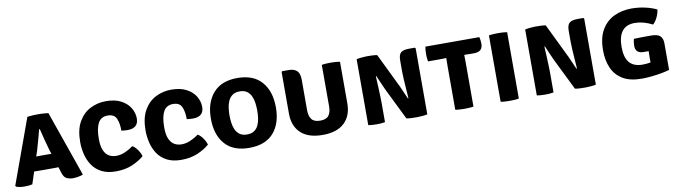

<svg xmlns="http://www.w3.org/2000/svg" viewBox="-32 -1060 5544 1569"><g transform="rotate(-10 2740.0 -275.0)"><path d="M211.5 -100Q203.5 -100 194.8 -100.2Q186 -100.5 178 -101L145 0Q131 3.5 114.8 5Q98.5 6.5 81 6.5Q61.5 6.5 42.2 3.8Q23 1 11 -4.5L5.5 -12.5L201 -550.5Q225 -554 248.2 -555Q271.5 -556 291 -556Q308.5 -556 329.2 -555Q350 -554 375.5 -550.5L565.5 -7Q548.5 0.5 523 4.5Q497.5 8.5 481.5 8.5Q455 8.5 430.8 -1.8Q406.5 -12 394 -54.5L379.5 -101Q371 -100.5 362.2 -100.2Q353.5 -100 345.5 -100ZM231 -263.5 216 -218Q224 -218.5 232.2 -218.8Q240.5 -219 248.5 -219H313.5Q321 -219 328 -218.8Q335 -218.5 342 -218.5L328.5 -260.5Q317 -299 305.2 -347Q293.5 -395 283.5 -434H278Q268 -396.5 255.2 -348.8Q242.5 -301 231 -263.5Z M938 -305.5Q938 -368 920.2 -407.5Q902.5 -447 848 -447Q793 -447 768.8 -402Q744.5 -357 744.5 -271.5Q744.5 -208.5 761 -173.2Q777.5 -138 804 -124Q830.5 -110 860.5 -110Q898 -110 935.5 -126.2Q973 -142.5 1003.5 -165.5Q1019 -157.5 1033.2 -140.8Q1047.5 -124 1058 -105Q1068.5 -86 1072 -70.5Q1031 -35 972 -10.2Q913 14.5 838 14.5Q767 14.5 719 -10.5Q671 -35.5 642.8 -77.5Q614.5 -119.5 602.2 -170.2Q590 -221 590 -272.5Q590 -375 627 -439.5Q664 -504 724.2 -534.5Q784.5 -565 853.5 -565Q930.5 -565 980.8 -537.8Q1031 -510.5 1055.2 -468.8Q1079.5 -427 1079.5 -383Q1079.5 -301.5 988.5 -301.5Q977 -301.5 964.2 -302.8Q951.5 -304 938 -305.5Z M1480.5 -305.5Q1480.5 -368 1462.8 -407.5Q1445 -447 1390.5 -447Q1335.5 -447 1311.2 -402Q1287 -357 1287 -271.5Q1287 -208.5 1303.5 -173.2Q1320 -138 1346.5 -124Q1373 -110 1403 -110Q1440.5 -110 1478 -126.2Q1515.5 -142.5 1546 -165.5Q1561.5 -157.5 1575.8 -140.8Q1590 -124 1600.5 -105Q1611 -86 1614.5 -70.5Q1573.5 -35 1514.5 -10.2Q1455.5 14.5 1380.5 14.5Q1309.5 14.5 1261.5 -10.5Q1213.5 -35.5 1185.2 -77.5Q1157 -119.5 1144.8 -170.2Q1132.5 -221 1132.5 -272.5Q1132.5 -375 1169.5 -439.5Q1206.5 -504 1266.8 -534.5Q1327 -565 1396 -565Q1473 -565 1523.2 -537.8Q1573.5 -510.5 1597.8 -468.8Q1622 -427 1622 -383Q1622 -301.5 1531 -301.5Q1519.5 -301.5 1506.8 -302.8Q1494 -304 1480.5 -305.5Z M1675 -274.5Q1675 -407.5 1743.8 -486.2Q1812.5 -565 1944 -565Q2078 -565 2146.2 -486.5Q2214.5 -408 2214.5 -274.5Q2214.5 -140 2146 -62.8Q2077.5 14.5 1944 14.5Q1810.5 14.5 1742.8 -63.5Q1675 -141.5 1675 -274.5ZM1829.5 -274.5Q1829.5 -245 1833.5 -214Q1837.5 -183 1849.5 -156.2Q1861.5 -129.5 1884.5 -113Q1907.5 -96.5 1945 -96.5Q1982.5 -96.5 2005.5 -113Q2028.5 -129.5 2040.2 -156.2Q2052 -183 2056 -214Q2060 -245 2060 -274.5Q2060 -304 2056 -335.5Q2052 -367 2040.2 -393.8Q2028.5 -420.5 2005.5 -437.2Q1982.5 -454 1945 -454Q1907.5 -454 1884.5 -437.2Q1861.5 -420.5 1849.5 -393.8Q1837.5 -367 1833.5 -335.5Q1829.5 -304 1829.5 -274.5Z M2795 -204.5Q2795 -102 2733.5 -43.8Q2672 14.5 2553 14.5Q2434 14.5 2372.2 -43.8Q2310.5 -102 2310.5 -204.5V-550L2316.5 -556H2371.5Q2415 -556 2438.2 -534Q2461.5 -512 2461.5 -460V-205.5Q2461.5 -158 2482.2 -131Q2503 -104 2553 -104Q2604 -104 2624 -131Q2644 -158 2644 -205.5V-550.5Q2663 -554 2683 -555Q2703 -556 2717.5 -556Q2731.5 -556 2754.2 -554.8Q2777 -553.5 2795 -549.5Z M3121.5 -259.5Q3116 -270.5 3105 -295.8Q3094 -321 3083 -346.5Q3072 -372 3067 -383.5L3063 -382Q3065 -343.5 3067 -299Q3069 -254.5 3070.2 -217.2Q3071.5 -180 3071.5 -163V0Q3053 3.5 3035.5 4.5Q3018 5.5 3003.5 5.5Q2989.5 5.5 2970 4.5Q2950.5 3.5 2932.5 0V-547Q2950.5 -551 2976.5 -553.5Q3002.5 -556 3017.5 -556Q3032.5 -556 3059.2 -555.2Q3086 -554.5 3104 -550.5L3229.5 -291.5Q3234 -284 3242 -266Q3250 -248 3259.5 -226.5Q3269 -205 3277.2 -186.2Q3285.5 -167.5 3289.5 -158.5L3294 -159.5Q3292 -192 3288.8 -234.8Q3285.5 -277.5 3283.2 -317.8Q3281 -358 3281 -382.5V-474Q3281 -524.5 3302.5 -540.8Q3324 -557 3367.5 -557H3417.5L3423 -550V-2.5Q3404.5 1.5 3378.5 3.5Q3352.5 5.5 3338 5.5Q3323.5 5.5 3295 4.8Q3266.5 4 3249 0Z M3654.5 -368.5Q3654.5 -384.5 3655 -398.2Q3655.5 -412 3655.5 -429Q3645 -429 3627 -428.5Q3609 -428 3598.5 -428H3504Q3500.5 -445 3499.5 -460Q3498.5 -475 3498.5 -487.5Q3498.5 -500 3499.5 -517Q3500.5 -534 3504 -550.5H3951.5Q3955 -537.5 3956.8 -521.2Q3958.5 -505 3958.5 -494.5Q3958.5 -462.5 3941.2 -445.2Q3924 -428 3883.5 -428H3858.5Q3848.5 -428 3831.2 -428.5Q3814 -429 3804.5 -429Q3804.5 -412 3805 -398.2Q3805.5 -384.5 3805.5 -368.5V0Q3792 3 3769 4.2Q3746 5.5 3730 5.5Q3714.5 5.5 3692.2 4.2Q3670 3 3654.5 0Z M4031 -550.5Q4049 -554 4071.8 -555Q4094.5 -556 4108 -556Q4122.5 -556 4142.8 -555Q4163 -554 4182 -550.5V0Q4163 3.5 4142.8 4.5Q4122.5 5.5 4108 5.5Q4094.5 5.5 4071.8 4.5Q4049 3.5 4031 0Z M4520 -259.5Q4514.5 -270.5 4503.5 -295.8Q4492.5 -321 4481.5 -346.5Q4470.5 -372 4465.5 -383.5L4461.5 -382Q4463.5 -343.5 4465.5 -299Q4467.5 -254.5 4468.8 -217.2Q4470 -180 4470 -163V0Q4451.5 3.5 4434 4.5Q4416.5 5.5 4402 5.5Q4388 5.5 4368.5 4.5Q4349 3.5 4331 0V-547Q4349 -551 4375 -553.5Q4401 -556 4416 -556Q4431 -556 4457.8 -555.2Q4484.5 -554.5 4502.5 -550.5L4628 -291.5Q4632.5 -284 4640.5 -266Q4648.5 -248 4658 -226.5Q4667.5 -205 4675.8 -186.2Q4684 -167.5 4688 -158.5L4692.5 -159.5Q4690.5 -192 4687.2 -234.8Q4684 -277.5 4681.8 -317.8Q4679.5 -358 4679.5 -382.5V-474Q4679.5 -524.5 4701 -540.8Q4722.5 -557 4766 -557H4816L4821.5 -550V-2.5Q4803 1.5 4777 3.5Q4751 5.5 4736.5 5.5Q4722 5.5 4693.5 4.8Q4665 4 4647.5 0Z M5293 -147.5Q5293 -173 5294 -197.5Q5283.5 -197.5 5273 -197.5Q5262.5 -197.5 5252.5 -197.5Q5185 -197.5 5185 -261Q5185 -273.5 5187.2 -290.8Q5189.5 -308 5192.5 -317.5Q5228.5 -319 5263.5 -319.2Q5298.5 -319.5 5334.5 -319.5Q5391 -319.5 5411.5 -298.2Q5432 -277 5432 -238V-18Q5405.5 -9 5365.2 -1.8Q5325 5.5 5281.5 10Q5238 14.5 5202 14.5Q5103 14.5 5042.8 -22.2Q4982.5 -59 4955.2 -122.8Q4928 -186.5 4928 -267Q4928 -373.5 4967.5 -439Q5007 -504.5 5072.2 -534.8Q5137.5 -565 5214.5 -565Q5272.5 -565 5327 -553Q5381.5 -541 5423.5 -520.5Q5420.5 -489.5 5404.2 -456Q5388 -422.5 5367.5 -405Q5292 -444 5221 -444Q5082 -444 5082 -268.5Q5082 -181.5 5117.8 -139.5Q5153.5 -97.5 5227 -97.5Q5244 -97.5 5260.5 -99.2Q5277 -101 5293 -103.5Z"/></g></svg>

Font: Signika Negative SC
Style: Bold
Weight: 700
Designer: Anna Giedryś
Foundry: Anna Giedryś
Version: Version 2.000; ttfautohint (v1.8.3) -l 8 -r 50 -G 200 -x 9 -